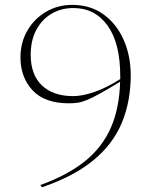

<svg xmlns="http://www.w3.org/2000/svg" viewBox="-20 -745 640 788"><path d="M152.5 23.5 145.5 14.5Q256 -25.5 327.2 -82.2Q398.5 -139 434.2 -219.2Q470 -299.5 473 -409.5Q422.5 -379 390.5 -361.2Q358.5 -343.5 337.5 -334.8Q316.5 -326 299.5 -323.5Q282.5 -321 262.5 -321Q163.5 -321 113.8 -374.2Q64 -427.5 64 -509.5Q64 -571 92.5 -619.8Q121 -668.5 169.2 -696.8Q217.5 -725 276.5 -725Q351 -725 404.8 -686Q458.5 -647 487.5 -581.5Q516.5 -516 516.5 -436.5Q516.5 -329 480.2 -241.5Q444 -154 364 -87.8Q284 -21.5 152.5 23.5ZM106 -520Q106 -438.5 152 -394.5Q198 -350.5 280.5 -350.5Q318.5 -350.5 368.8 -368Q419 -385.5 473.5 -420.5Q473.5 -426 473.5 -432Q473.5 -568 421.5 -640Q369.5 -712 281.5 -712Q231 -712 191.2 -688.5Q151.5 -665 128.8 -622Q106 -579 106 -520Z"/></svg>

Font: Newsreader 72pt ExtraLight
Style: Regular
Weight: 275
Designer: Hugues Gentile
Foundry: Production Type
Version: Version 1.003; ttfautohint (v1.8.3)